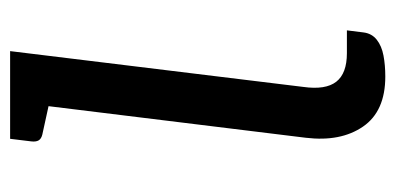

<svg xmlns="http://www.w3.org/2000/svg" viewBox="-216 -540 763 370"><g transform="rotate(-90 165.0 -355.5)"><path d="M202 6Q135 6 105.5 -37Q76 -80 84 -147L154 -717H251L182 -152Q176 -109 192 -88.5Q208 -68 247 -68H291L287 -36Q285 -20 273 -10.5Q261 -1 242.5 2.5Q224 6 202 6ZM184 -717 163 -639 90 -655Q82 -657 79 -662Q76 -667 77 -676L82 -717Z"/></g></svg>

Font: Aleo
Style: Italic
Weight: 400
Italic angle: -7°
Designer: Alessio Laiso
Foundry: Alessio Laiso
Version: Version 2.001;gftools[0.9.29]